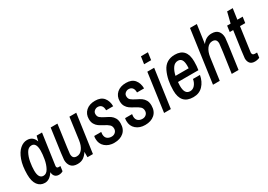

<svg xmlns="http://www.w3.org/2000/svg" viewBox="3 -1500 3188 2288"><g transform="rotate(-30 1597.0 -355.5)"><path d="M30 -180Q30 -297 59 -377.5Q88 -458 134 -498Q180 -538 231 -538Q313 -538 341 -456L359 -526H433Q372 -109 372 -98Q372 -70 396 -70H423L414 -4Q389 12 357 12Q324 12 304 -8Q284 -28 282 -67Q232 12 165 12Q103 12 66.5 -36.5Q30 -85 30 -180ZM311 -348Q311 -456 247 -456Q201 -456 174 -407Q147 -358 136 -294.5Q125 -231 125 -180Q125 -70 192 -70Q234 -70 261 -119Q288 -168 299.5 -233.5Q311 -299 311 -348Z M497 -111Q497 -138 537 -418L552 -526H645L632 -430Q593 -155 593 -137Q593 -103 607.5 -87.5Q622 -72 652 -72Q697 -72 728 -113.5Q759 -155 769 -225L810 -526H904L830 0H755V-74Q735 -39 701 -13.5Q667 12 615 12Q554 12 525.5 -22Q497 -56 497 -111Z M947 -142Q947 -163 951 -179H1047Q1044 -155 1044 -149Q1044 -108 1067.5 -88Q1091 -68 1128 -68Q1159 -68 1180 -87.5Q1201 -107 1201 -137Q1201 -171 1179.5 -191Q1158 -211 1113 -234Q1075 -254 1052 -270.5Q1029 -287 1012.5 -315Q996 -343 996 -385Q996 -454 1042.5 -496Q1089 -538 1168 -538Q1248 -538 1286 -491Q1324 -444 1324 -373H1227Q1227 -417 1208.5 -437.5Q1190 -458 1158 -458Q1134 -458 1113.5 -441.5Q1093 -425 1093 -398Q1093 -364 1114 -346Q1135 -328 1180 -306Q1218 -288 1241.5 -271.5Q1265 -255 1282 -226.5Q1299 -198 1299 -153Q1299 -74 1250 -31Q1201 12 1120 12Q1044 12 995.5 -30Q947 -72 947 -142Z M1372 -142Q1372 -163 1376 -179H1472Q1469 -155 1469 -149Q1469 -108 1492.5 -88Q1516 -68 1553 -68Q1584 -68 1605 -87.5Q1626 -107 1626 -137Q1626 -171 1604.5 -191Q1583 -211 1538 -234Q1500 -254 1477 -270.5Q1454 -287 1437.5 -315Q1421 -343 1421 -385Q1421 -454 1467.5 -496Q1514 -538 1593 -538Q1673 -538 1711 -491Q1749 -444 1749 -373H1652Q1652 -417 1633.5 -437.5Q1615 -458 1583 -458Q1559 -458 1538.5 -441.5Q1518 -425 1518 -398Q1518 -364 1539 -346Q1560 -328 1605 -306Q1643 -288 1666.5 -271.5Q1690 -255 1707 -226.5Q1724 -198 1724 -153Q1724 -74 1675 -31Q1626 12 1545 12Q1469 12 1420.5 -30Q1372 -72 1372 -142Z M1882 -526H1976L1902 0H1809ZM1908 -723H2004L1990 -622H1893Z M2038 -177Q2038 -323 2089.5 -430.5Q2141 -538 2265 -538Q2427 -538 2427 -352Q2427 -287 2418 -237H2137Q2134 -206 2134 -186Q2134 -127 2152.5 -98Q2171 -69 2210 -69Q2248 -69 2275 -100.5Q2302 -132 2310 -179H2406Q2391 -95 2340.5 -41.5Q2290 12 2208 12Q2038 12 2038 -177ZM2329 -315 2330 -351Q2330 -404 2313.5 -430.5Q2297 -457 2262 -457Q2217 -457 2189 -416.5Q2161 -376 2148 -315Z M2583 -723H2677L2641 -467Q2690 -538 2771 -538Q2832 -538 2860.5 -504Q2889 -470 2889 -415Q2889 -388 2849 -108L2834 0H2740Q2793 -361 2793 -389Q2793 -422 2778 -438Q2763 -454 2733 -454Q2689 -454 2658 -412.5Q2627 -371 2617 -301L2575 0H2482Z M2967 -82Q2967 -106 3016 -444H2969L2980 -526H3028L3065 -673H3142L3121 -526H3194L3182 -444H3110Q3063 -116 3063 -106Q3063 -70 3099 -70H3129L3120 -3Q3108 3 3089.5 7Q3071 11 3055 11Q3008 11 2987.5 -15Q2967 -41 2967 -82Z"/></g></svg>

Font: Archivo Narrow Medium
Style: Italic
Weight: 500
Italic angle: -8°
Designer: Hector Gatti
Foundry: Omnibus-Type
Version: Version 2.001